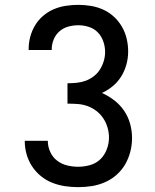

<svg xmlns="http://www.w3.org/2000/svg" viewBox="-20 -763 640 791"><path d="M302 8Q275 8 248 4Q221 0 195.5 -10Q170 -20 148.5 -37.5Q127 -55 112 -78Q97 -101 89.5 -127.5Q82 -154 82 -182V-183H177V-182Q177 -159 187 -137Q197 -115 215.5 -101Q234 -87 256.5 -81.5Q279 -76 302 -76Q327 -76 351.5 -83Q376 -90 393.5 -107Q411 -124 420 -148Q429 -172 429 -196Q429 -217 423 -237.5Q417 -258 405.5 -275.5Q394 -293 377 -306Q360 -319 340.5 -326Q321 -333 300 -334.5Q279 -336 258 -336V-420Q277 -420 296.5 -422Q316 -424 333.5 -430.5Q351 -437 366.5 -449Q382 -461 392 -477Q402 -493 407.5 -511.5Q413 -530 413 -549Q413 -571 405.5 -592.5Q398 -614 383 -629.5Q368 -645 346.5 -652Q325 -659 303 -659Q282 -659 261.5 -653.5Q241 -648 225 -634Q209 -620 201 -600Q193 -580 193 -559V-557H98V-560Q98 -586 104.5 -611Q111 -636 124.5 -658.5Q138 -681 158 -698Q178 -715 201.5 -725Q225 -735 251 -739Q277 -743 303 -743Q329 -743 355.5 -738.5Q382 -734 406 -723Q430 -712 449.5 -694Q469 -676 482.5 -652.5Q496 -629 502 -603Q508 -577 508 -551Q508 -524 501 -498Q494 -472 480 -449Q466 -426 445 -408.5Q424 -391 400 -380Q427 -368 451 -349.5Q475 -331 491.5 -306.5Q508 -282 516 -253Q524 -224 524 -194Q524 -166 517 -138.5Q510 -111 496 -86.5Q482 -62 460.5 -43Q439 -24 413 -12.5Q387 -1 359 3.5Q331 8 302 8Z"/></svg>

Font: Iosevka Etoile Medium
Style: Regular
Weight: 500
Designer: Belleve Invis
Foundry: Belleve Invis
Version: Version 22.1.2; ttfautohint (v1.8.4)